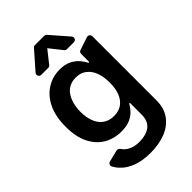

<svg xmlns="http://www.w3.org/2000/svg" viewBox="-284 -874 1194 1194"><g transform="rotate(-45 312.5 -277.5)"><path d="M183.9 195.3Q132.8 176.1 104.4 145.6Q84.9 126.8 71.7 101.9Q69.6 97.7 69.6 92.7Q69.6 85.6 74 79.7Q78.5 73.9 85.9 72.4L163.4 53.3Q164.8 52.9 168 52.9Q173.3 52.9 177.9 55Q182.5 57.2 185.4 61.4Q190.7 69.2 200.6 79.9Q217 96.2 241.1 105.8Q265.3 116.1 305 116.1Q359.4 116.1 396 90.2Q431.5 63.6 431.5 5.3V-98H425.4Q415.1 -77.8 396.3 -57.5Q378.2 -36.9 346.2 -22Q315.3 -8.2 268.1 -8.2Q206 -8.2 154.1 -37.6Q103 -67.8 73.5 -126.4Q43.7 -185.7 43.7 -274.9Q43.7 -364.7 73.5 -426.5Q103.3 -488.6 154.5 -520.6Q205.6 -553.3 268.5 -553.3Q316.1 -553.3 347.7 -536.9Q379.3 -519.9 397.4 -497.9Q416.2 -474.8 425.4 -455.6H432.2V-527.7Q432.2 -534.4 436.3 -540Q440.3 -545.5 446.7 -547.2L532 -575.6Q535.2 -576.7 538.4 -576.7Q546.9 -576.7 553.1 -570.7Q559.3 -564.6 559.3 -555.8V8.9Q559.3 77.4 525.6 122.9Q492.9 168.3 434.7 191.4Q376.8 213.8 303.3 213.8Q234.4 213.8 183.9 195.3ZM189.3 -187.9Q204.5 -149.5 233 -130Q261.4 -109 304.3 -109Q345.5 -109 373.9 -128.6Q402.7 -148.8 417.6 -186.1Q432.2 -221.9 432.2 -275.6Q432.2 -327.8 417.6 -365.8Q403.4 -404.1 374.3 -425.8Q346.2 -447.4 304.3 -447.4Q261.7 -447.4 232.2 -425.1Q203.5 -402.7 189.3 -363.6Q174.4 -325.3 174.4 -275.6Q174.4 -225.9 189.3 -187.9ZM242.5 -618.3 308.2 -701.3 374.3 -618.3Q377.1 -614.7 381.4 -612.6Q385.7 -610.4 390.3 -610.4H451.7Q460.6 -610.4 466.6 -616.7Q472.7 -622.9 472.7 -631Q472.7 -638.5 467.3 -644.9L365.1 -762.1Q362.2 -765.6 358 -767.4Q353.7 -769.2 349.4 -769.2H267.8Q258.2 -769.2 252.1 -762.1L149.1 -644.9Q143.8 -638.5 143.8 -631.4Q143.8 -623.2 149.9 -616.8Q155.9 -610.4 164.8 -610.4H226.2Q236.5 -610.4 242.5 -618.3Z"/></g></svg>

Font: DeltaSans SemiBold
Style: Regular
Weight: 600
Designer: Rasmus Andersson
Foundry: rsms
Version: Version 3.012